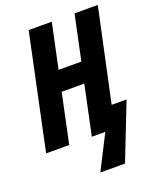

<svg xmlns="http://www.w3.org/2000/svg" viewBox="-170 -813 923 1125"><g transform="rotate(-20 292.0 -250.0)"><path d="M257 214 366 0H282L347 -308H206L141 0H-3L148 -714H292L233 -435H375L434 -714H579L455 -136H548L411 214Z"/></g></svg>

Font: Noto Sans ExtraCondensed ExtraBold
Style: Italic
Weight: 800
Width: 2
Italic angle: -12°
Designer: Monotype Design Team
Foundry: Monotype Imaging Inc.
Version: Version 2.013; ttfautohint (v1.8.4.7-5d5b)